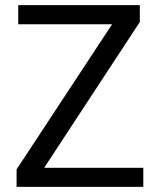

<svg xmlns="http://www.w3.org/2000/svg" viewBox="-20 -731 623 751"><path d="M152.8 -74.7H540.5V0H44.9V-68.4L418.5 -636.2H51.3V-710.9H526.9V-645Z"/></svg>

Font: Robert Sans Medium
Style: Regular
Weight: 500
Designer: Christian Robertson (extended by Adam Twardoch)
Foundry: Google
Version: Version 12.135;April 2, 2019;FontCreator 11.5.0.2425 64-bit;